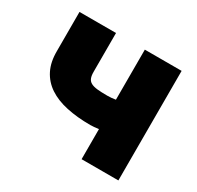

<svg xmlns="http://www.w3.org/2000/svg" viewBox="-123 -686 848 828"><g transform="rotate(30 301.0 -272.5)"><path d="M558.2 0H375V-149.9Q362.6 -148.1 352.3 -147.2Q342 -146.3 333.8 -146.3Q268.1 -146.3 215.4 -157.7Q162.6 -169 125.5 -193.7Q88.4 -218.4 68.7 -257.5Q49 -296.5 49.7 -352.3V-545.5H231.5V-352.3Q231.5 -333.1 236.2 -321.4Q240.8 -309.7 252.3 -303.3Q263.8 -296.9 283.6 -294.7Q303.3 -292.6 333.8 -292.6Q343.8 -292.6 354 -293.5Q364.3 -294.4 375 -296.2V-545.5H558.2Z"/></g></svg>

Font: Linik Sans Black
Style: Regular
Weight: 900
Designer: Fonts by Rasmus Andersson / Changes by Cristiano Sobral with parts from Marc Monis
Foundry: rsms
Version: Version 3.020; ttfautohint (v1.6)